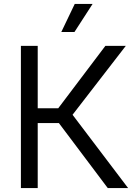

<svg xmlns="http://www.w3.org/2000/svg" viewBox="-20 -962 700 982"><path d="M86.9 0V-727.5H172.9V-408.2H277.8L519 -727.5H623.5L351.1 -375L635.3 0H531.2L281.2 -332.5H172.9V0ZM293.5 -798.3 362.3 -941.9H453.6L360.8 -798.3Z"/></svg>

Font: V-Inter
Style: Regular-375
Weight: 375
Designer: Rasmus Andersson
Foundry: rsms
Version: Version 4.000;git-4146feb